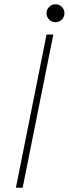

<svg xmlns="http://www.w3.org/2000/svg" viewBox="-20 -882 323 902"><path d="M54.7 0 198.7 -719.7H230.5L86.4 0ZM240.7 -777.8Q223.1 -777.8 210.9 -790Q198.7 -802.2 198.7 -819.8Q198.7 -837.4 210.9 -849.6Q223.1 -861.8 240.7 -861.8Q258.3 -861.8 270.5 -849.6Q282.7 -837.4 282.7 -819.8Q282.7 -802.2 270.5 -790Q258.3 -777.8 240.7 -777.8Z"/></svg>

Font: Reddit Sans ExtraLight
Style: Italic
Weight: 250
Italic angle: -11.25°
Designer: Stephen Hutchings
Version: Version 1.013